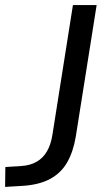

<svg xmlns="http://www.w3.org/2000/svg" viewBox="-60 -725 411 753"><path d="M-40 8 -39 -70 24 -74Q58 -76 83.5 -90.5Q109 -105 124.5 -132Q140 -159 146 -199L226 -705H319L237 -188Q227 -129 203 -87.5Q179 -46 136 -23Q93 0 28 4Z"/></svg>

Font: Nunito Sans 12pt ExtraLight 12pt Medium
Style: Italic
Weight: 500
Italic angle: -9°
Version: Version 3.101;gftools[0.9.27]